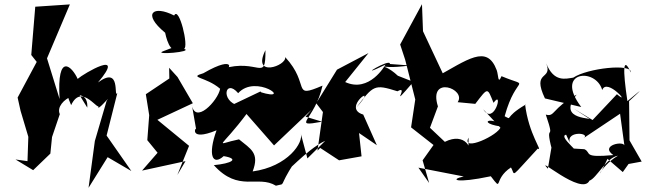

<svg xmlns="http://www.w3.org/2000/svg" viewBox="-20 -834 3141 915"><path d="M335 -420C289 -444 286 -407 319 -333C371 -444 454 -291 452 -335C430 -284 516 -392 488 -353L432 -162L402 61L493 -85L606 -19L488 -188L539 -390C520 -364 559 -524 447 -441C585 -604 379 -484 350 -458C325 -515 250 -592 264 -362L204 -556L313 -813L148 -802L129 -572L155 -539L64 -369L78 -306L115 -182L111 -66L54 -74L138 -23L220 -102L228 -181L265 -290C235 -357 403 -439 396 -321Z M825 0 881 -139 730 -263 899 -342 826 -467 786 -511 787 -460 675 -385 691 -285 682 -166 731 -106 657 -21 864 -66ZM758 -590C705 -570 907 -587 857 -601C881 -610 833 -808 810 -760C711 -811 655 -770 767 -678C767 -678 791 -550 836 -620Z M1445 -79 1413 -199C1429 -156 1352 -40 1184 -17C1218 -105 1175 -124 1119 -170C998 -145 1025 -116 1161 -299L1130 -319L1286 -141L1466 -312L1436 -278L1515 -254C1362 -226 1481 -261 1517 -426C1366 -361 1462 -429 1339 -562C1348 -521 1178 -461 1245 -595C1246 -437 1215 -559 1039 -506C1078 -487 1115 -581 949 -485C874 -463 962 -469 1029 -411C1020 -355 905 -232 893 -342L915 -216C915 -239 873 -156 1012 -213C969 -95 993 -42 1046 -90C1123 -77 1084 -55 999 -47C1118 85 1208 -2 1295 51C1348 37 1301 66 1383 -60C1315 24 1440 -123 1530 -163ZM1307 -318 1221 -398 1095 -338 1118 -330C1028 -353 1054 -462 1115 -390C1200 -484 1381 -346 1221 -395Z M1838 -529C1843 -561 1659 -448 1817 -526C1815 -522 1740 -390 1625 -443L1736 -581L1586 -502L1487 -342L1519 -300L1493 -116L1506 -129L1596 -70L1703 -89L1691 -200L1776 -142L1711 -288C1601 -321 1797 -452 1677 -320C1760 -428 1763 -434 1874 -399C1936 -434 1825 -299 1950 -444L1876 -473C1791 -553 1753 -496 1933 -522Z M2094 -476 1987 -704 1997 -656 1991 -814 1887 -622 1911 -549 1959 -360 1939 -227 2046 -143 1994 -70 2025 38 1974 -35 2190 7C2122 21 2149 42 2319 6C2379 84 2328 21 2415 -36C2438 2 2405 22 2543 -126C2570 -109 2499 -193 2482 -339L2484 -335C2377 -272 2425 -260 2385 -280C2441 -486 2515 -410 2370 -471C2352 -429 2356 -476 2347 -500C2300 -625 2208 -549 2053 -464ZM2212 -100C2236 -120 2197 -207 2100 -158L2029 -225L2067 -327C2019 -478 2205 -410 2161 -347L2245 -339C2307 -420 2302 -417 2332 -344C2381 -412 2335 -231 2283 -313L2421 -165C2373 -305 2219 -253 2367 -231C2359 -190 2176 -107 2213 -178Z M3038 -64 2980 -165 2978 -352C3018 -389 3070 -436 2970 -352C2947 -506 2949 -570 2986 -489C2993 -533 2779 -509 2712 -464C2676 -459 2620 -440 2583 -532C2616 -449 2512 -502 2577 -365L2750 -324C2620 -495 2819 -514 2850 -405C2872 -466 2992 -325 2920 -385L2804 -262L2715 -316L2798 -262C2819 -275 2627 -256 2728 -383C2609 -317 2625 -275 2581 -288C2634 -132 2564 -283 2620 -85C2612 -184 2615 -168 2591 -30C2524 -103 2753 103 2789 27C2823 16 2870 -84 2925 -92C2831 -37 2813 60 2875 -77L2948 -14C3018 -112 3017 -106 2940 -46ZM2696 -153C2675 -215 2806 -200 2757 -173L2935 -292L2956 -138C2958 -166 2835 -142 2903 -95C2753 -81 2801 -106 2765 -123L2698 -127C2773 -86 2634 -185 2678 -192Z"/></svg>

Font: Asimov Silicon
Style: Regular
Weight: 400
Designer: Google
Version: Version 2.000980; 2014